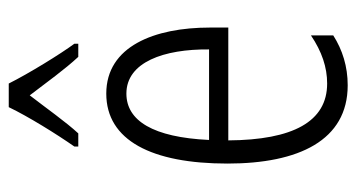

<svg xmlns="http://www.w3.org/2000/svg" viewBox="-208 -597 815 439"><g transform="rotate(-90 199.5 -377.5)"><path d="M228 -765H174C153 -721 112 -655 84 -615V-606H114C140 -634 173 -681 201 -717C230 -679 261 -636 289 -606H319V-615C296 -646 251 -719 228 -765ZM205 -542C98 -542 45 -438 45 -265C45 -102 98 10 224 10C267 10 305 -2 338 -23V-74C301 -49 265 -37 228 -37C141 -37 99 -115 98 -263H356V-305C356 -432 313 -542 205 -542ZM205 -496C277 -496 307 -410 306 -307H99C105 -435 143 -496 205 -496Z"/></g></svg>

Font: Noto Sans Gurmukhi UI ExtraCondensed Light
Style: Regular
Weight: 300
Width: 2
Designer: Jelle Bosma - Monotype Design Team
Foundry: Monotype Imaging Inc.
Version: Version 2.004